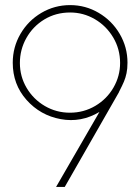

<svg xmlns="http://www.w3.org/2000/svg" viewBox="-20 -733 550 753"><path d="M370 -294Q298 -251 218 -265.8Q138 -280.5 84 -341.2Q30 -402 30 -487Q30 -548 60.2 -600Q90.5 -652 142.2 -682.5Q194 -713 255 -713Q315.5 -713 367.2 -682.5Q419 -652 449.5 -600Q480 -548 480 -487Q480 -463.5 476.2 -445.8Q472.5 -428 466.2 -413.2Q460 -398.5 447 -373Q446.5 -371.5 445.8 -370Q445 -368.5 444 -367L234 0H200ZM254 -291Q308.5 -291 353.8 -317.8Q399 -344.5 425 -389.5Q451 -434.5 451 -486Q451 -540.5 424 -586Q397 -631.5 352 -657.8Q307 -684 255 -684Q199 -684 154 -656.8Q109 -629.5 83.5 -584Q58 -538.5 58 -486Q58 -433 84.5 -388.2Q111 -343.5 156 -317.2Q201 -291 254 -291Z"/></svg>

Font: Urbanist
Style: Regular
Weight: 400
Designer: Corey Hu
Foundry: Corey Hu
Version: Version 1.2; befe77262ef67d88f1d94aa3d2e49ef1327b4483